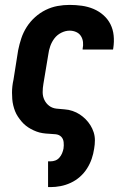

<svg xmlns="http://www.w3.org/2000/svg" viewBox="-20 -548 540 783"><path d="M176 215V110H186Q196 110 205.5 106.5Q215 103 222 95Q229 87 233 77.5Q237 68 239 58Q241 45 239.5 31.5Q238 18 229.5 9.5Q221 1 207 -0.5Q193 -2 180 -2.5Q167 -3 154 -5Q141 -7 129 -11.5Q117 -16 106 -22Q95 -28 85.5 -35.5Q76 -43 68 -52.5Q60 -62 53 -72.5Q46 -83 41.5 -94.5Q37 -106 34 -118.5Q31 -131 30 -144Q29 -157 29 -170Q29 -183 30.5 -196.5Q32 -210 35 -223L54 -343Q59 -368 67 -392Q75 -416 89 -438Q103 -460 123 -478Q143 -496 166.5 -507.5Q190 -519 214.5 -523.5Q239 -528 264 -528Q289 -528 314 -524.5Q339 -521 361.5 -511.5Q384 -502 402 -486Q420 -470 430.5 -449Q441 -428 443.5 -403Q446 -378 442 -352L441 -346H317V-349Q320 -363 318.5 -376.5Q317 -390 310 -401Q303 -412 290.5 -417.5Q278 -423 264 -423Q247 -423 230 -414.5Q213 -406 202 -391.5Q191 -377 185 -360Q179 -343 177 -326L157 -206Q154 -189 154 -172Q154 -155 161 -140.5Q168 -126 180.5 -116.5Q193 -107 210 -105Q227 -103 243.5 -102Q260 -101 276 -95.5Q292 -90 305 -81.5Q318 -73 329 -62Q340 -51 348.5 -37.5Q357 -24 362 -8.5Q367 7 367 24Q367 41 364 58Q361 79 354 99.5Q347 120 335 139Q323 158 306 173Q289 188 268.5 197.5Q248 207 227 211Q206 215 186 215Z"/></svg>

Font: Iosevka Curly Slab Extrabold
Style: Italic
Weight: 800
Italic angle: -9°
Monospace: yes
Designer: Belleve Invis
Foundry: Belleve Invis
Version: Version 22.1.2; ttfautohint (v1.8.4)